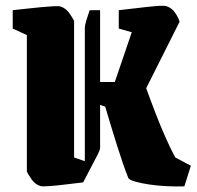

<svg xmlns="http://www.w3.org/2000/svg" viewBox="-20 -646 695 679"><path d="M434 -16Q416 -61 394.5 -129.5Q373 -198 352 -269L334 -275V-123Q334 -117 326.5 -101.5Q319 -86 308 -66L274 -1Q247 2 215 6Q183 10 157 12Q131 14 123 12Q104 6 91.5 -12Q79 -30 75 -39V-522L25 -545V-610Q45 -612 71.5 -615Q98 -618 124 -620.5Q150 -623 169 -624Q188 -625 194 -623Q213 -617 225.5 -599Q238 -581 242 -572V-89L280 -76V-548Q280 -556 285 -573Q290 -590 297 -610H334V-356H386L446 -532L400 -545V-610Q429 -613 465.5 -617.5Q502 -622 531.5 -624.5Q561 -627 569 -624Q588 -618 600.5 -599Q613 -580 615 -569L497 -334Q511 -295 529.5 -247Q548 -199 567 -156.5Q586 -114 600 -89L655 -60L632 13Q604 14 571 12.5Q538 11 508 6.5Q478 2 457.5 -4Q437 -10 434 -16Z"/></svg>

Font: Grenze Gotisch Black
Style: Regular
Weight: 900
Designer: Renata Polastri
Foundry: Omnibus-Type
Version: Version 1.001